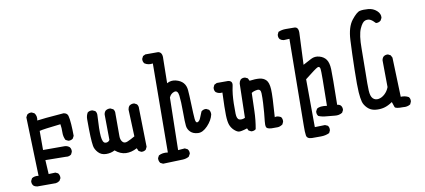

<svg xmlns="http://www.w3.org/2000/svg" viewBox="-76 -1017 3152 1425"><g transform="rotate(-10 1500.0 -304.5)"><path d="M104 131Q88 129 76 119Q64 105 66 84L76 64Q97 50 127 55L113 -388L123 -407Q137 -419 158 -417L178 -407Q196 -384 189 -351Q224 -357 390 -370Q417 -366 423 -344.5Q429 -323 432 -280Q435 -237 435 -192L425 -173Q411 -161 390 -163L370 -173Q356 -200 357 -232.5Q358 -265 353 -294Q223 -280 193 -272V-128H354Q375 -128 392 -114Q404 -99 401 -78L392 -59Q374 -45 351 -49L197 -51L203 55L254 53L273 62Q286 78 284 100L273 119Q259 129 244 131Z M909 12 890 2 880 -20Q837 3 795.5 1.5Q754 0 715 -33Q686 -17 649.5 -17.5Q613 -18 590.5 -42.5Q568 -67 563.5 -93.5Q559 -120 557 -166Q555 -212 555 -296Q555 -323 568 -345Q584 -357 605 -354L625 -345Q637 -331 635 -310Q628 -202 632.5 -153Q637 -104 658 -101Q679 -98 691 -116L689 -308Q691 -324 701 -335Q717 -347 738 -345L759 -335Q771 -321 769 -300Q769 -159 769 -131Q769 -103 783 -87Q797 -71 821 -81Q845 -91 878 -110L870 -313Q872 -329 882 -341Q898 -353 919 -351L938 -341Q950 -327 948 -306L954 -18L944 2Q930 14 909 12Z M1053 127 1033 117Q1021 101 1023 80L1033 61Q1062 45 1102 51L1107 -619Q1072 -613 1045 -631Q1033 -645 1035 -666L1045 -686L1064 -695H1160Q1193 -689 1189 -639L1186 -456Q1217 -474 1253 -465Q1289 -456 1308 -434.5Q1327 -413 1330 -379Q1333 -345 1335.5 -269Q1338 -193 1341 -160.5Q1344 -128 1358 -132Q1372 -136 1381 -157.5Q1390 -179 1401 -206Q1417 -220 1438 -218L1458 -208Q1470 -192 1468 -171Q1458 -128 1421 -89Q1384 -50 1348 -52Q1312 -54 1292 -73.5Q1272 -93 1268.5 -119.5Q1265 -146 1265 -226Q1265 -306 1259.5 -349.5Q1254 -393 1226 -384Q1200 -376 1188 -348L1180 47L1231 43L1251 53Q1263 67 1261 88L1249 109Q1228 121 1202 122Q1176 123 1053 127Z M1892 8Q1857 6 1852 -8.5Q1847 -23 1850.5 -52Q1854 -81 1857 -116Q1860 -151 1862 -189.5Q1864 -228 1863 -261.5Q1862 -295 1834 -291Q1806 -287 1792 -276Q1790 -208 1788 -139.5Q1786 -71 1774 -6Q1760 6 1739 4L1720 -6L1712 -23Q1662 -7 1646.5 -10.5Q1631 -14 1612.5 -31.5Q1594 -49 1585 -73Q1576 -97 1574.5 -146Q1573 -195 1578 -317Q1551 -313 1529 -329Q1517 -343 1520 -364L1529 -384L1549 -394H1635Q1669 -389 1661.5 -354Q1654 -319 1651 -289Q1648 -259 1647 -222.5Q1646 -186 1647 -145.5Q1648 -105 1667 -98.5Q1686 -92 1710 -103L1716 -360Q1718 -376 1728 -388Q1742 -400 1763 -397L1782 -388L1792 -368Q1835 -374 1866 -371Q1897 -368 1916 -348.5Q1935 -329 1938 -279Q1941 -229 1929 -69Q1946 -77 1975 -62Q1987 -47 1984 -25L1975 -6Q1954 8 1936.5 8Q1919 8 1892 8Z M2174 131Q2137 130 2133 104Q2129 78 2130 30Q2131 -18 2137 -623L2094 -621Q2078 -623 2066 -633Q2054 -647 2057 -668L2066 -688Q2093 -700 2124.5 -699.5Q2156 -699 2188 -699Q2221 -698 2217 -646L2207 -415Q2240 -433 2270 -448.5Q2300 -464 2333.5 -454.5Q2367 -445 2384 -420.5Q2401 -396 2403 -347.5Q2405 -299 2401 -79Q2415 -79 2427 -69Q2439 -55 2437 -34L2427 -15Q2402 1 2370.5 -3Q2339 -7 2307.5 -9Q2276 -11 2249 -22Q2236 -36 2239 -58L2249 -77Q2272 -93 2325 -85Q2330 -342 2326 -363.5Q2322 -385 2306 -378.5Q2290 -372 2207 -306L2209 55L2286 53L2306 62Q2318 76 2315 98L2306 117Q2277 131 2242 131Q2207 131 2174 131Z M2880 23Q2823 24 2817.5 11Q2812 -2 2804 -29Q2771 -6 2740 2Q2709 10 2674 6Q2639 2 2615.5 -21.5Q2592 -45 2585 -71Q2578 -97 2574.5 -143Q2571 -189 2573.5 -313Q2576 -437 2581 -535Q2586 -633 2625 -682.5Q2664 -732 2688.5 -737Q2713 -742 2750.5 -739Q2788 -736 2814.5 -712Q2841 -688 2837 -658L2827 -639Q2811 -625 2790 -627Q2770 -649 2753 -657.5Q2736 -666 2714.5 -659.5Q2693 -653 2672.5 -607Q2652 -561 2652 -459.5Q2652 -358 2650 -273.5Q2648 -189 2650 -144Q2652 -99 2669 -82Q2686 -65 2711 -69Q2736 -73 2758.5 -93.5Q2781 -114 2792 -144L2790 -345Q2792 -361 2802 -372Q2816 -384 2837 -382L2856 -372L2866 -353L2876 -56Q2909 -58 2935 -43Q2947 -29 2944 -8L2935 12Q2911 27 2880 23Z"/></g></svg>

Font: NaniFont Regular
Style: Regular
Weight: 400
Designer: Nanigashitei
Version: Version 1.036